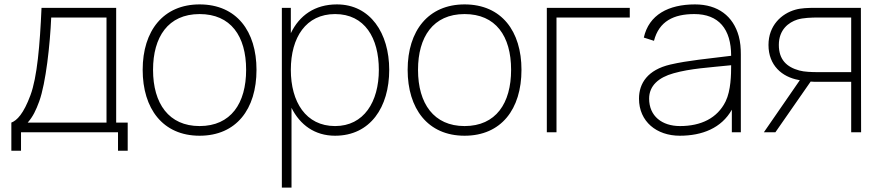

<svg xmlns="http://www.w3.org/2000/svg" viewBox="-20 -598 3986 868"><path d="M505.2 -562.5H167.7C160.4 -393.8 147.9 -249 117.7 -167.7C86.5 -83.3 56.3 -53.1 31.3 -43.8V83.3H75V0H513.5V83.3H557.3V-43.8H505.2ZM461.5 -43.8H105.2C129.2 -70.8 142.7 -100 157.3 -139.6C187.5 -222.9 206.3 -397.9 211.5 -518.8H461.5Z M882.3 15.6C1047.9 15.6 1139.6 -104.2 1139.6 -282.3C1139.6 -456.3 1050 -578.1 882.3 -578.1C718.8 -578.1 625 -459.4 625 -282.3C625 -107.3 715.6 15.6 882.3 15.6ZM1092.7 -282.3C1092.7 -131.2 1024 -28.1 882.3 -28.1C743.8 -28.1 671.9 -129.2 671.9 -282.3C671.9 -430.2 739.6 -534.4 882.3 -534.4C1022.9 -534.4 1092.7 -435.4 1092.7 -282.3Z M1503.1 -578.1C1403.1 -578.1 1333.3 -528.1 1294.8 -447.9V-562.5H1254.2V250H1297.9V-110.4C1336.5 -33.3 1403.1 15.6 1494.8 15.6C1654.2 15.6 1739.6 -113.5 1739.6 -282.3C1739.6 -447.9 1654.2 -578.1 1503.1 -578.1ZM1494.8 -28.1C1362.5 -28.1 1294.8 -137.5 1294.8 -282.3C1294.8 -429.2 1363.5 -534.4 1494.8 -534.4C1629.2 -534.4 1692.7 -426 1692.7 -282.3C1692.7 -137.5 1625 -28.1 1494.8 -28.1Z M2080.2 15.6C2245.8 15.6 2337.5 -104.2 2337.5 -282.3C2337.5 -456.3 2247.9 -578.1 2080.2 -578.1C1916.7 -578.1 1822.9 -459.4 1822.9 -282.3C1822.9 -107.3 1913.5 15.6 2080.2 15.6ZM2290.6 -282.3C2290.6 -131.2 2221.9 -28.1 2080.2 -28.1C1941.7 -28.1 1869.8 -129.2 1869.8 -282.3C1869.8 -430.2 1937.5 -534.4 2080.2 -534.4C2220.8 -534.4 2290.6 -435.4 2290.6 -282.3Z M2827.1 -562.5H2452.1V0H2495.8V-518.8H2827.1Z M3329.2 0V-352.1C3329.2 -381.2 3327.1 -407.3 3319.8 -434.4C3294.8 -525 3226 -578.1 3121.9 -578.1C3002.1 -578.1 2913.5 -531.2 2890.6 -428.1L2936.5 -413.5C2959.4 -502.1 3026 -534.4 3118.8 -534.4C3229.2 -534.4 3285.4 -466.7 3285.4 -345.8C3179.2 -332.3 3091.7 -325 3010.4 -306.2C2908.3 -282.3 2868.8 -221.9 2868.8 -152.1C2868.8 -47.9 2949 15.6 3053.1 15.6C3154.2 15.6 3241.7 -18.8 3288.5 -102.1V0ZM3260.4 -139.6C3222.9 -63.5 3149 -28.1 3054.2 -28.1C2972.9 -28.1 2914.6 -72.9 2914.6 -152.1C2914.6 -210.4 2957.3 -247.9 3025 -266.7C3102.1 -288.5 3185.4 -292.7 3285.4 -303.1C3285.4 -261.5 3284.4 -188.5 3260.4 -139.6Z M3872.9 0 3871.9 -562.5H3665.6C3633.3 -562.5 3601 -561.5 3576 -554.2C3512.5 -536.5 3454.2 -482.3 3454.2 -394.8C3454.2 -302.1 3515.6 -250 3590.6 -236.5C3591.7 -236.5 3593.8 -235.4 3595.8 -235.4L3433.3 0H3485.4L3644.8 -229.2C3655.2 -228.1 3665.6 -228.1 3676 -228.1H3828.1V0ZM3678.1 -271.9C3650 -271.9 3616.7 -272.9 3593.8 -279.2C3536.5 -294.8 3501 -328.1 3501 -394.8C3501 -464.6 3545.8 -496.9 3584.4 -509.4C3610.4 -517.7 3650 -518.8 3678.1 -518.8H3828.1V-271.9Z"/></svg>

Font: Manrope3 Thin
Style: Regular
Weight: 100
Width: 4
Designer: Mikhail Sharanda
Foundry: Mikhail Sharanda
Version: Version 3.000;PS 003.000;hotconv 1.0.88;makeotf.lib2.5.64775